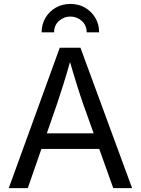

<svg xmlns="http://www.w3.org/2000/svg" viewBox="-20 -975 730 995"><path d="M25.4 0 289.6 -727.5H397L664.6 0H566.9L412.6 -431.6Q398.4 -471.7 379.6 -531.5Q360.8 -591.3 334 -684.1H351.6Q325.2 -590.3 305.9 -529.5Q286.6 -468.8 273.9 -431.6L124 0ZM158.2 -203.1V-284.2H531.7V-203.1ZM344.7 -954.6Q387.7 -954.6 421.1 -935.1Q454.6 -915.5 474.1 -882.3Q493.7 -849.1 493.7 -807.6H429.2Q429.2 -843.8 403.8 -866.5Q378.4 -889.2 344.7 -889.2Q311 -889.2 285.6 -866.5Q260.3 -843.8 260.3 -807.6H195.8Q195.8 -849.1 215.3 -882.3Q234.9 -915.5 268.6 -935.1Q302.2 -954.6 344.7 -954.6Z"/></svg>

Font: Adwaita Sans
Style: Regular
Weight: 400
Designer: Rasmus Andersson
Foundry: rsms
Version: Version 4.001;git-9221beed3